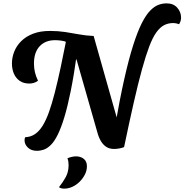

<svg xmlns="http://www.w3.org/2000/svg" viewBox="-20 -874 1097 1142"><path d="M718 1 663 -116Q692 -283 719 -403Q746 -523 772 -604.5Q798 -686 823 -735.5Q848 -785 873 -810.5Q898 -836 922 -845Q946 -854 971 -854Q1011 -854 1034 -828.5Q1057 -803 1057 -769Q1057 -748 1045 -730Q1027 -737 1011 -737Q981 -737 956.5 -724.5Q932 -712 910 -681.5Q888 -651 867.5 -597Q847 -543 824.5 -461.5Q802 -380 776 -266Q750 -152 718 1ZM199 23Q166 23 146 4Q126 -15 126 -40Q126 -50 130 -58Q162 -59 187.5 -76Q213 -93 233.5 -126Q254 -159 271.5 -208Q289 -257 306 -323.5Q323 -390 341 -474Q359 -558 379 -660L438 -558Q420 -428 401 -334Q382 -240 362.5 -176Q343 -112 323 -72Q303 -32 282 -11.5Q261 9 240.5 16Q220 23 199 23ZM155 -377Q121 -377 98 -392.5Q75 -408 63 -435Q51 -462 51 -497Q51 -532 64.5 -566.5Q78 -601 106 -629Q134 -657 176.5 -673.5Q219 -690 278 -690Q326 -690 368 -683.5Q410 -677 451 -669.5Q492 -662 537 -660L469 -592L374 -618L369 -627Q340 -635 307 -635Q250 -635 216 -599Q182 -563 182 -496Q182 -470 187.5 -445.5Q193 -421 206 -394Q195 -385 181 -381Q167 -377 155 -377ZM659 12Q631 12 612 -0.5Q593 -13 580 -35Q567 -57 559 -87L437 -514L372 -660H537L679 -158L718 1Q706 6 689.5 9Q673 12 659 12ZM362 248Q353 248 344.5 246Q336 244 331 239Q355 209 371.5 178.5Q388 148 388 108Q388 97 386.5 87Q385 77 381 68Q390 63 405 59.5Q420 56 432 56Q460 56 478.5 71Q497 86 497 115Q497 141 484.5 165Q472 189 452.5 208Q433 227 409.5 237.5Q386 248 362 248Z"/></svg>

Font: Sansita Swashed Light Medium
Style: Regular
Weight: 500
Version: Version 1.003